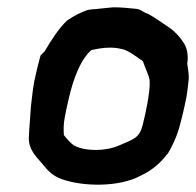

<svg xmlns="http://www.w3.org/2000/svg" viewBox="-20 -506 537 526"><path d="M74 -284C71 -268 69 -252 67 -234L65 -217L60 -149C60 -142 59 -137 59 -129C58 -96 79 -77 97 -56C110 -39 126 -23 150 -15C206 5 305 8 366 -25C398 -40 422 -62 438 -84H439C449 -100 462 -126 470 -153C478 -181 485 -211 491 -241C493 -253 495 -269 497 -289C498 -301 495 -317 493 -332C496 -350 494 -369 486 -384C474 -404 459 -421 437 -435C425 -443 401 -460 384 -469H383C374 -471 367 -481 351 -482C333 -484 310 -486 291 -486H290C273 -484 265 -484 241 -481C235 -481 227 -480 222 -479H221C201 -472 183 -463 164 -450H163V-449C142 -429 124 -402 102 -365L92 -355L91 -354C86 -336 80 -312 74 -284ZM157 -182C160 -198 163 -214 167 -230C182 -298 203 -343 227 -366C228 -367 230 -368 231 -369C252 -374 286 -379 312 -372C328 -370 351 -353 366 -342H367C370 -340 370 -339 372 -337C377 -321 389 -298 390 -285C391 -268 388 -247 384 -224C380 -203 376 -183 371 -164C362 -128 347 -125 305 -107C268 -91 212 -91 182 -108C174 -113 162 -127 155 -136C154 -150 154 -166 157 -182Z"/></svg>

Font: Vapor
Style: SbdObl
Weight: 600
Foundry: Cannot Into Space Fonts
Version: Version 0.179